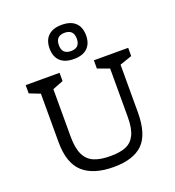

<svg xmlns="http://www.w3.org/2000/svg" viewBox="-170 -1100 1133 1246"><g transform="rotate(-20 396.5 -476.5)"><path d="M272 -850Q272 -907 304.5 -937.5Q337 -968 398 -968Q459 -968 491.5 -937.5Q524 -907 524 -850Q524 -793 491.5 -762.5Q459 -732 398 -732Q337 -732 304.5 -762.5Q272 -793 272 -850ZM460 -850Q460 -913 398 -913Q336 -913 336 -850Q336 -787 398 -787Q460 -787 460 -850ZM753 -623 669 -594V-267Q669 -114 603.5 -49.5Q538 15 402 15Q263 15 191 -49.5Q119 -114 119 -260V-594L45 -623V-680H279V-623L205 -594V-267Q205 -188 226.5 -142.5Q248 -97 291.5 -78Q335 -59 406 -59Q473 -59 514 -76.5Q555 -94 576 -137.5Q597 -181 597 -260V-594L516 -623V-680H753Z"/></g></svg>

Font: Rhodium Libre
Style: Regular
Weight: 400
Designer: James Puckett
Foundry: Dunwich Type Founders
Version: Version 1.001; ttfautohint (v1.3)